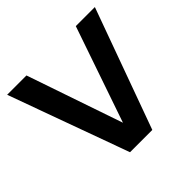

<svg xmlns="http://www.w3.org/2000/svg" viewBox="-172 -877 1054 1054"><g transform="rotate(-45 355.5 -350.0)"><path d="M269 0 15 -700H165L356 -142L548 -700H696L442 0Z"/></g></svg>

Font: DM Sans 12pt ExtraBold
Style: Regular
Weight: 800
Version: Version 4.004;gftools[0.9.30]